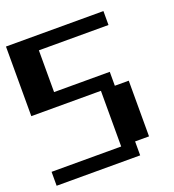

<svg xmlns="http://www.w3.org/2000/svg" viewBox="-117 -717 735 810"><g transform="rotate(-20 250.0 -312.5)"><path d="M0 -625H437.5V-562.5H125V-375H375V-312.5H437.5V-62.5H375V0H0V-62.5H312.5V-312.5H0Z"/></g></svg>

Font: NeoDunggeunmo
Style: Regular
Weight: 400
Monospace: yes
Version: Version 1.600